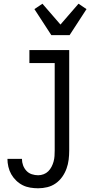

<svg xmlns="http://www.w3.org/2000/svg" viewBox="-20 -789 540 1032"><path d="M185 223Q164 223 142.5 219.5Q121 216 102 206.5Q83 197 67 181.5Q51 166 40.5 147.5Q30 129 25 107.5Q20 86 20 65H98Q98 83 104 99.5Q110 116 122 129Q134 142 151 147.5Q168 153 185 153Q200 153 214.5 147.5Q229 142 239.5 131.5Q250 121 257 107.5Q264 94 268 79.5Q272 65 273 50Q274 35 274 20V-450H138V-520H352V20Q352 45 349 69.5Q346 94 337.5 117.5Q329 141 314.5 161.5Q300 182 279.5 196.5Q259 211 234.5 217Q210 223 185 223ZM256 -600 165 -740 208 -769 305 -657 402 -769 445 -740 354 -600Z"/></svg>

Font: Iosevka MaddieWtf
Style: Regular
Weight: 400
Monospace: yes
Designer: Belleve Invis
Foundry: Belleve Invis
Version: Version 31.3.0; ttfautohint (v1.8.3)